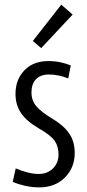

<svg xmlns="http://www.w3.org/2000/svg" viewBox="-20 -799 377 830"><path d="M150 11Q118 11 87.5 4Q57 -3 35 -13L48 -71Q71 -61 97.5 -54Q124 -47 147 -47Q185 -47 209 -71Q233 -95 233 -131Q233 -166 216.5 -190Q200 -214 148 -244Q96 -274 71.5 -309.5Q47 -345 47 -393Q47 -455 85.5 -495Q124 -535 189 -535Q217 -535 242.5 -529.5Q268 -524 286 -516L275 -460Q255 -468 233.5 -472.5Q212 -477 192 -477Q155 -477 135.5 -456.5Q116 -436 116 -399Q116 -365 136.5 -340.5Q157 -316 203 -288Q254 -258 278.5 -223Q303 -188 303 -138Q303 -74 260.5 -31.5Q218 11 150 11ZM158 -591 122 -622 245 -779 294 -736Z"/></svg>

Font: Ubuntu Sans Condensed
Style: Regular
Weight: 400
Width: 3
Designer: Dalton Maag Ltd
Foundry: Dalton Maag Ltd
Version: Version 1.006; ttfautohint (v1.8.4.7-5d5b)